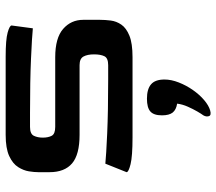

<svg xmlns="http://www.w3.org/2000/svg" viewBox="-63 -425 764 678"><g transform="rotate(-90 319.0 -86.0)"><path d="M173 0Q106 0 78 -7Q50 -14 50 -21L80 -96Q109 -93 186.5 -89.5Q264 -86 378 -86H428Q453 -86 459.5 -99.5Q466 -113 466 -136Q466 -159 458.5 -173Q451 -187 428 -187H182Q112 -187 81 -213.5Q50 -240 50 -293V-333Q50 -347 53 -366Q56 -385 68 -404Q80 -423 107 -435.5Q134 -448 182 -448H458Q518 -448 543 -441Q568 -434 568 -427L558 -352Q529 -355 451 -358.5Q373 -362 260 -362H210Q185 -362 178.5 -348.5Q172 -335 172 -317Q172 -298 178.5 -285.5Q185 -273 210 -273H456Q524 -273 556 -245Q588 -217 588 -174V-115Q588 -97 585.5 -77Q583 -57 571 -39.5Q559 -22 532 -11Q505 0 456 0ZM268.1 274.1Q250.7 279 247.8 269.5Q244.9 260 250.7 250.1Q255.7 243.5 264.4 228.6Q273 213.7 281.3 195.1Q289.6 176.5 292 157.5Q270.6 154.2 260.6 141.8Q250.7 129.4 250.7 103.8Q250.7 74.9 264.4 62.9Q278 50.9 309.4 50.9Q343.3 50.9 360.2 65.4Q377.2 79.8 377.2 112.9Q377.2 136.9 366.8 163.3Q356.5 189.8 340 213.3Q323.5 236.9 304.4 253Q285.4 269.1 268.1 274.1Z"/></g></svg>

Font: Goldman
Style: Regular
Weight: 400
Designer: Jaikishan Patel
Version: Version 1.000; ttfautohint (v1.8.3)